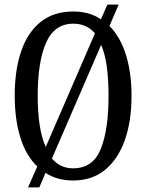

<svg xmlns="http://www.w3.org/2000/svg" viewBox="-20 -775 636 835"><path d="M142 -51Q93 -98 68.5 -177Q44 -256 44 -359Q44 -470 72 -552Q100 -634 156.5 -679.5Q213 -725 299 -725Q334 -725 364 -716.5Q394 -708 419 -691L447 -755H496L456 -662Q503 -615 527.5 -537Q552 -459 552 -358Q552 -247 522.5 -164.5Q493 -82 436.5 -36Q380 10 298 10Q229 10 178 -23L151 40H102ZM393 -630Q357 -672 299 -672Q217 -672 180.5 -589.5Q144 -507 144 -358Q144 -288 152.5 -231.5Q161 -175 179 -136ZM298 -43Q384 -43 418 -126.5Q452 -210 452 -358Q452 -429 444.5 -484.5Q437 -540 420 -580L206 -86Q241 -43 298 -43Z"/></svg>

Font: Noto Serif Hebrew ExtraCondensed
Style: Regular
Weight: 400
Width: 2
Designer: Monotype Design Team
Foundry: Monotype Imaging Inc.
Version: Version 2.004; ttfautohint (v1.8.4.7-5d5b)